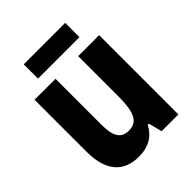

<svg xmlns="http://www.w3.org/2000/svg" viewBox="-205 -819 940 940"><g transform="rotate(-45 265.0 -349.5)"><path d="M124 -610H411V-709H124ZM204 10C270 10 316 -17 344 -70H352L370 0H486V-549H341V-274C341 -168 323 -115 259 -115C204 -115 184 -153 184 -231V-549H39V-189C39 -56 97 10 204 10Z"/></g></svg>

Font: Noto Sans Mono Condensed ExtraBold
Style: Regular
Weight: 800
Width: 3
Designer: Monotype Design Team
Foundry: Monotype Imaging Inc.
Version: Version 2.014